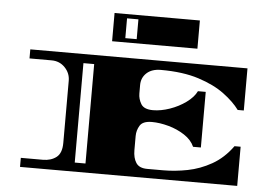

<svg xmlns="http://www.w3.org/2000/svg" viewBox="-53 -836 1289 908"><g transform="rotate(5 592.0 -382.0)"><path d="M73 0V-43H178Q216 -43 241.5 -62.5Q267 -82 267 -131V-426Q267 -462 241.5 -488.5Q216 -515 178 -515H73V-558H1104V-358H1075Q1048 -395 999.5 -431Q951 -467 876.5 -491Q802 -515 697 -515Q654 -515 629.5 -492.5Q605 -470 605 -435V-395Q605 -369 619 -345.5Q633 -322 676 -322Q713 -322 755 -336.5Q797 -351 831.5 -376Q866 -401 880 -430H917V-166H880Q866 -198 831.5 -220.5Q797 -243 755 -254.5Q713 -266 676 -266Q633 -266 619 -243Q605 -220 605 -193V-126Q605 -89 620 -66Q635 -43 673 -43H750Q805 -43 864 -54.5Q923 -66 978 -97Q1033 -128 1075 -186H1104V0ZM329 -43H380V-515H329ZM455 -630V-764H860V-630ZM516 -650H570V-744H516Z"/></g></svg>

Font: Diplomata SC
Style: Regular
Weight: 400
Designer: Eduardo Rodriguez Tunni
Foundry: Eduardo Rodriguez Tunni
Version: Version 1.002; ttfautohint (v1.8.4.7-5d5b);gftools[0.9.23]